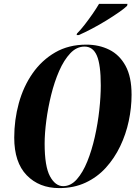

<svg xmlns="http://www.w3.org/2000/svg" viewBox="-20 -954 709 985"><path d="M284 11Q181 11 117 -55Q53 -121 53 -248Q53 -339 76.5 -424.5Q100 -510 147 -577.5Q194 -645 263 -685Q332 -725 423 -725Q488 -725 540.5 -699Q593 -673 624 -616.5Q655 -560 655 -468Q655 -401 640.5 -333Q626 -265 596.5 -203.5Q567 -142 523 -93.5Q479 -45 419 -17Q359 11 284 11ZM304 1Q343 1 374 -34Q405 -69 428 -126Q451 -183 466.5 -252Q482 -321 489.5 -390Q497 -459 497 -516Q497 -622 477 -668.5Q457 -715 414 -715Q373 -715 340.5 -680.5Q308 -646 283.5 -590Q259 -534 242.5 -467Q226 -400 217.5 -334.5Q209 -269 209 -217Q209 -100 236.5 -49.5Q264 1 304 1ZM375 -782Q394 -801 414.5 -827.5Q435 -854 454.5 -882Q474 -910 488 -934H634L632 -924Q620 -912 591.5 -892Q563 -872 526.5 -849.5Q490 -827 452 -807Q414 -787 384 -774H373Z"/></svg>

Font: Noto Serif Display ExtraCondensed ExtraBold
Style: Italic
Weight: 800
Width: 2
Italic angle: -12°
Designer: Monotype Design Team
Foundry: Monotype Imaging Inc.
Version: Version 2.009